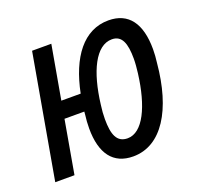

<svg xmlns="http://www.w3.org/2000/svg" viewBox="-100 -637 786 756"><g transform="rotate(-20 293.0 -258.5)"><path d="M336.4 9.8C456.5 9.8 532.2 -115.2 549.3 -304.2C551.8 -323.2 553.2 -342.3 553.2 -360.8C553.2 -468.3 510.7 -527.3 426.3 -527.3C322.3 -527.3 254.4 -437 225.6 -293.5H144.5L184.1 -517.6H103.5L12.2 0H92.8L131.8 -222.2H214.8C214.4 -218.3 214.4 -214.8 213.9 -210.9C211.4 -191.9 210 -171.9 210 -152.8C210 -47.9 252.4 9.8 336.4 9.8ZM339.8 -64.9C294.4 -64.9 280.8 -102.1 280.8 -166.5C280.8 -184.6 282.2 -205.1 285.2 -225.6C301.3 -358.9 345.7 -452.6 413.6 -452.6C455.6 -452.6 469.2 -415.5 469.2 -351.6C469.2 -333 467.3 -312.5 464.8 -292C448.2 -158.7 403.8 -64.9 339.8 -64.9Z"/></g></svg>

Font: Cascadia Mono SemiLight
Style: Italic
Weight: 350
Italic angle: -10°
Monospace: yes
Designer: Aaron Bell
Foundry: Saja Typeworks
Version: Version 2404.023